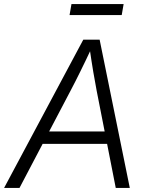

<svg xmlns="http://www.w3.org/2000/svg" viewBox="-43 -922 723 942"><path d="M-22.9 0 365.7 -727.5H445.8L593.8 0H524.9L431.2 -477.1Q423.8 -515.1 414.8 -568.4Q405.8 -621.6 395 -696.3H411.1Q377 -623.5 350.8 -570.6Q324.7 -517.6 303.2 -477.1L52.7 0ZM138.7 -216.3 148.9 -276.9H514.2L503.9 -216.3ZM563.5 -901.9 554.2 -848.1H298.3L307.6 -901.9Z"/></svg>

Font: Inter 20pt Light
Style: Italic
Weight: 300
Italic angle: -9.3988°
Version: Version 4.001;git-66647c0bb